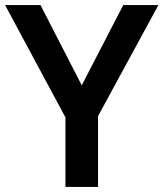

<svg xmlns="http://www.w3.org/2000/svg" viewBox="-20 -734 642 754"><path d="M301 -399 139 -714H0L237 -273V0H365V-278L602 -714H464Z"/></svg>

Font: Noto Sans Bengali SemiBold
Style: Regular
Weight: 600
Designer: Jelle Bosma - Monotype Design Team
Foundry: Monotype Imaging Inc.
Version: Version 2.003